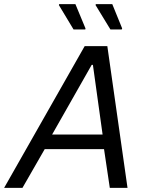

<svg xmlns="http://www.w3.org/2000/svg" viewBox="-46 -912 717 932"><path d="M311 -769H368L369 -774L320 -892H241L240 -887ZM490 -769H545L547 -774L499 -892H419L418 -887ZM365 -688 -26 0H63L171 -188H459L487 0H573L475 -688ZM452 -259H207L399 -597H405Z"/></svg>

Font: Saira UNSAM
Style: Italic
Weight: 400
Italic angle: -12°
Designer: Hector Gatti with collaboration of the Omnibus-Type team
Foundry: Omnibus-Type
Version: Version 0.072;PS 000.072;hotconv 1.0.88;makeotf.lib2.5.64775